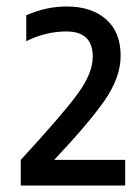

<svg xmlns="http://www.w3.org/2000/svg" viewBox="-20 -703 430 592"><path d="M44 -131V-210Q172 -349 219 -413Q266 -477 266 -528Q266 -606 185 -606Q121 -606 61 -576V-656Q122 -683 186 -683Q262 -683 307 -643.5Q352 -604 352 -531Q352 -464 302 -392.5Q252 -321 147 -210H366V-131Z"/></svg>

Font: Biryani DemiBold
Style: Regular
Weight: 600
Designer: Dan Reynolds and Mathieu Réguer
Foundry: Dan Reynolds and Mathieu Réguer
Version: Version 1.003;PS 001.003;hotconv 1.0.70;makeotf.lib2.5.58329